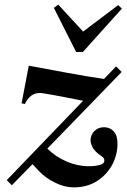

<svg xmlns="http://www.w3.org/2000/svg" viewBox="-20 -780 545 827"><path d="M31 18 9 -4 338 -346Q301 -353 258.5 -361.5Q216 -370 167 -378Q119 -387 93 -343L87 -332L73 -335L104 -497Q185 -482 271.5 -466Q358 -450 428 -440L480 -494L504 -470L184 -140Q219 -105 266.5 -84.5Q314 -64 362 -64Q379 -64 393 -66Q407 -68 417 -72Q429 -77 429.5 -88Q430 -99 419 -106Q388 -127 379 -145Q370 -163 370 -175Q370 -199 386.5 -215.5Q403 -232 428 -232Q453 -232 469.5 -214.5Q486 -197 486 -162Q486 -111 462 -68Q438 -25 396 1Q354 27 299 27Q257 27 215.5 6Q174 -15 147 -44L120 -73ZM231 -760 338 -644 489 -758 505 -743 337 -556H308L212 -746Z"/></svg>

Font: DM Serif Display
Style: Italic
Weight: 400
Italic angle: -12°
Designer: Colophon Foundry, Frank Grießhammer
Foundry: Colophon Foundry
Version: Version 5.100; ttfautohint (v1.8.2)